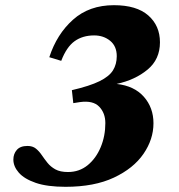

<svg xmlns="http://www.w3.org/2000/svg" viewBox="-20 -705 690 740"><path d="M242 -42Q285.5 -42 317.8 -68.2Q350 -94.5 368 -137.5Q386 -180.5 386 -230.5Q386 -269.5 362.2 -294Q338.5 -318.5 288 -311.5L262.5 -307.5L257 -357.5Q326 -373.5 363.5 -392Q401 -410.5 415.5 -434Q430 -457.5 430 -488.5Q430 -527 404.5 -547.8Q379 -568.5 343 -568.5Q298.5 -568.5 267.5 -546.2Q236.5 -524 216 -470.5L170 -484.5Q199 -573.5 261.5 -629.2Q324 -685 419 -685Q506.5 -685 551.5 -645.5Q596.5 -606 596.5 -542Q596.5 -476.5 548.8 -436.8Q501 -397 429.5 -381.5Q497.5 -374 534.5 -332Q571.5 -290 571.5 -230Q571.5 -168 533 -112Q494.5 -56 419 -20.5Q343.5 15 232.5 15Q162 15 117.8 -0.2Q73.5 -15.5 52.5 -39.5Q31.5 -63.5 31.5 -90Q31.5 -112 44.8 -127.2Q58 -142.5 86 -142.5Q106 -142.5 118.5 -132.2Q131 -122 141 -107.2Q151 -92.5 163 -77.5Q175 -62.5 193.5 -52.2Q212 -42 242 -42Z"/></svg>

Font: Newsreader Text ExtraBold
Style: Italic
Weight: 800
Italic angle: -17°
Designer: Hugues Gentile
Foundry: Production Type
Version: Version 1.001